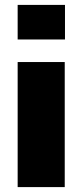

<svg xmlns="http://www.w3.org/2000/svg" viewBox="-20 -763 336 783"><path d="M52 -602V-743H245V-602ZM52 0V-510H244V0Z"/></svg>

Font: Saira ExtraBold
Style: Regular
Weight: 800
Designer: Hector Gatti with collaboration of the Omnibus-Type team
Foundry: Omnibus-Type
Version: Version 1.100; ttfautohint (v1.8.3)